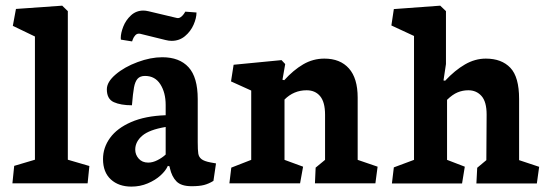

<svg xmlns="http://www.w3.org/2000/svg" viewBox="-20 -656 1974 687"><path d="M293.5 0 299.8 -62 222.7 -84.5V-616.2L202.6 -635.7L37.1 -624L25.9 -563.5L105 -525.4V-84.5L30.8 -62.5L24.4 0Z M477.1 -535.6Q480 -535.6 481.4 -535.2L572.8 -512.7Q584 -509.8 594.2 -509.8Q621.6 -509.8 641.8 -526.6Q662.1 -543.5 672.6 -567.4Q683.1 -591.3 683.1 -611.3L643.1 -614.3Q642.1 -612.3 637.9 -606.2Q633.8 -600.1 627 -595Q620.1 -589.8 612.3 -591.8L511.7 -615.7Q501 -618.2 493.2 -618.2Q467.3 -618.2 448.7 -601.1Q430.2 -584 421.1 -560.8Q412.1 -537.6 412.1 -520L412.6 -514.2L452.6 -507.8Q453.1 -509.8 455.8 -516.6Q458.5 -523.4 463.9 -529.5Q469.2 -535.6 477.1 -535.6ZM580.6 -62.5 586.4 -61 587.9 -54.2Q594.7 -23.9 611.6 -6.8Q628.4 10.3 666 10.3Q693.4 10.3 710.2 5.9Q727.1 1.5 743.7 -8.8L752.9 -71.3L733.9 -74.7Q710.4 -79.1 700.9 -86.7Q691.4 -94.2 689.5 -106.4Q687.5 -118.7 687.5 -147.5V-301.3Q687.5 -379.4 654.8 -415.3Q622.1 -451.2 560.5 -451.2Q519 -451.2 472.2 -433.8Q425.3 -416.5 393.8 -389.6Q362.3 -362.8 362.3 -336.4Q362.3 -301.8 387.2 -290.5Q412.1 -279.3 452.1 -279.3Q455.6 -322.3 459.5 -343.3Q463.4 -364.3 472.4 -374.3Q481.4 -384.3 499 -384.3Q534.7 -384.3 553.7 -354.5Q572.8 -324.7 572.8 -280.3V-243.7Q499.5 -241.2 449.2 -219.2Q398.9 -197.3 373.8 -162.6Q348.6 -127.9 348.6 -86.9Q348.6 -39.6 376.7 -13.9Q404.8 11.7 450.2 11.7Q481.4 11.7 508.5 0.2Q535.6 -11.2 554.4 -28.3Q573.2 -45.4 580.6 -62.5ZM572.8 -103Q560.1 -91.3 543.2 -82.8Q526.4 -74.2 510.3 -74.2Q488.8 -74.2 476.3 -88.4Q463.9 -102.5 463.9 -120.6Q463.9 -148.9 489 -170.4Q514.2 -191.9 572.8 -201.7Z M1064.5 -59.6 998 -84V-299.8Q1031.2 -333 1077.1 -333Q1107.9 -333 1125.5 -311.8Q1143.1 -290.5 1143.1 -245.6V-84L1109.4 -56.2L1106.9 0H1323.2L1331.1 -59.6L1259.8 -84V-306.6Q1259.8 -376 1228.5 -411.1Q1197.3 -446.3 1140.6 -446.3Q1100.1 -446.3 1064.9 -425.8Q1029.8 -405.3 997.1 -369.1L990.7 -370.6L1000.5 -426.8L987.3 -440.9L815.9 -424.3L806.6 -364.7L878.9 -332V-84L807.6 -56.2L800.8 0H1053.7Z M1643.1 -59.6 1579.6 -84V-298.8Q1599.1 -317.9 1617.2 -325.4Q1635.3 -333 1655.8 -333Q1684.6 -333 1702.9 -312.5Q1721.2 -292 1721.2 -246.1L1720.2 -83L1687.5 -55.7L1684.6 0.5H1900.9L1909.2 -59.1L1837.4 -83V-302.2Q1837.4 -380.4 1806.2 -413.3Q1774.9 -446.3 1718.3 -446.3Q1679.7 -446.3 1643.8 -425.5Q1607.9 -404.8 1572.8 -367.2L1566.9 -368.2L1575.7 -426.8V-616.2L1555.2 -635.7L1389.2 -623.5L1380.4 -564.9L1461.4 -527.3V-84L1389.2 -57.1L1382.3 0.5H1633.3Z"/></svg>

Font: Neuton
Style: Bold
Weight: 700
Designer: Brian M Zick
Foundry: Brian M Zick
Version: Version 1.560